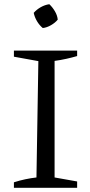

<svg xmlns="http://www.w3.org/2000/svg" viewBox="-20 -891 427 911"><path d="M46 0V-26Q74 -35 100.5 -40.5Q127 -46 153 -49L162 -601L46 -622V-651H346V-625Q322 -618 295 -612Q268 -606 239 -602V-49L346 -30V0ZM214 -871Q229 -857 240.5 -837.5Q252 -818 254 -798Q242 -783 222 -771.5Q202 -760 183 -758Q167 -771 155.5 -790.5Q144 -810 140 -830Q154 -846 173.5 -857Q193 -868 214 -871Z"/></svg>

Font: Piazzolla 24pt
Style: Regular
Weight: 400
Designer: Juan Pablo del Peral
Foundry: Huerta Tipografica
Version: Version 2.005